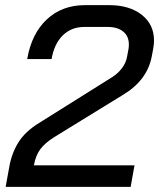

<svg xmlns="http://www.w3.org/2000/svg" viewBox="-20 -728 620 748"><path d="M16 -77Q25 -130 51.5 -173Q78 -216 134 -250L413 -425Q438 -440 454.5 -461.5Q471 -483 475 -507L481 -539Q482 -545 482 -555Q482 -587 460 -605Q438 -623 400 -623H308Q258 -623 224.5 -590Q191 -557 181 -498H86Q103 -597 162.5 -652.5Q222 -708 311 -708H405Q484 -708 532 -670.5Q580 -633 580 -570Q580 -556 577 -539L571 -507Q553 -415 460 -359L190 -193Q154 -170 136.5 -146Q119 -122 112 -84H504L489 0H2Z"/></svg>

Font: Bai Jamjuree Medium
Style: Italic
Weight: 500
Italic angle: -10°
Version: Version 1.000; ttfautohint (v1.6)